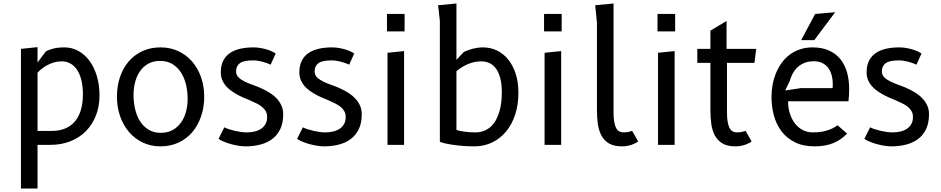

<svg xmlns="http://www.w3.org/2000/svg" viewBox="-20 -830 5390 1100"><path d="M195 -80H277Q323 -80 356.8 -95.2Q390.5 -110.5 412.2 -138Q434 -165.5 444.5 -204Q455 -242.5 455 -289Q455 -338 445.5 -373.8Q436 -409.5 419.5 -432.8Q403 -456 381.2 -467.2Q359.5 -478.5 335 -478.5Q310.5 -478.5 289.2 -472.2Q268 -466 250.2 -456.5Q232.5 -447 218.5 -435.5Q204.5 -424 195 -413.5ZM100 250V-550L195 -560V-472L242.5 -535.5Q257 -544 283.8 -551.2Q310.5 -558.5 349.5 -558.5Q391 -558.5 427.5 -539Q464 -519.5 491.2 -483.5Q518.5 -447.5 534.2 -396.5Q550 -345.5 550 -282.5Q550 -221 530 -169.2Q510 -117.5 473.2 -79.8Q436.5 -42 384.2 -21Q332 0 267.5 0H195V250Z M899.5 8.5Q844 8.5 798.2 -13.2Q752.5 -35 719.5 -73.2Q686.5 -111.5 668.2 -163.8Q650 -216 650 -276.5Q650 -337 667.5 -388.8Q685 -440.5 717.5 -478.2Q750 -516 796.2 -537.2Q842.5 -558.5 899.5 -558.5Q955 -558.5 1001 -537.2Q1047 -516 1080 -478.2Q1113 -440.5 1131.5 -388.8Q1150 -337 1150 -276.5Q1150 -216 1132.2 -163.8Q1114.5 -111.5 1082 -73.2Q1049.5 -35 1003 -13.2Q956.5 8.5 899.5 8.5ZM1055 -263Q1055 -303.5 1046.2 -342.5Q1037.5 -381.5 1018.5 -412.2Q999.5 -443 969.5 -462Q939.5 -481 897.5 -481Q857.5 -481 828.5 -464.5Q799.5 -448 781 -420.5Q762.5 -393 753.8 -358Q745 -323 745 -286Q745 -245.5 753.8 -206.5Q762.5 -167.5 781.2 -137Q800 -106.5 829.8 -87.8Q859.5 -69 901.5 -69Q941 -69 970 -85.5Q999 -102 1018 -129.2Q1037 -156.5 1046 -191.5Q1055 -226.5 1055 -263Z M1530.5 -459.5Q1521.5 -464 1509 -468.5Q1496.5 -473 1483 -476.5Q1469.5 -480 1455.8 -482Q1442 -484 1429.5 -484Q1376.5 -484 1354.5 -468.2Q1332.5 -452.5 1332.5 -421Q1332.5 -400 1347 -386.2Q1361.5 -372.5 1384.5 -361.5Q1407.5 -350.5 1435.8 -340.8Q1464 -331 1491 -317.5Q1510.5 -308 1530.5 -295Q1550.5 -282 1566.5 -264.5Q1582.5 -247 1592.5 -225Q1602.5 -203 1602.5 -175.5Q1602.5 -125 1585.5 -90Q1568.5 -55 1539.2 -33.2Q1510 -11.5 1470.8 -1.5Q1431.5 8.5 1387 8.5Q1370 8.5 1348.5 5.2Q1327 2 1305.5 -3.8Q1284 -9.5 1264.5 -17.5Q1245 -25.5 1232 -34.5L1265 -100.5Q1277 -94.5 1293.5 -89.2Q1310 -84 1327.5 -80Q1345 -76 1362.2 -73.8Q1379.5 -71.5 1393 -71.5Q1416 -71.5 1437.2 -76.2Q1458.5 -81 1474.8 -91.5Q1491 -102 1500.8 -118.8Q1510.5 -135.5 1510.5 -160Q1510.5 -178.5 1502.8 -192.5Q1495 -206.5 1481.8 -217.2Q1468.5 -228 1451 -237Q1433.5 -246 1414 -254.2Q1394.5 -262.5 1374 -271.2Q1353.5 -280 1335 -290.5Q1317.5 -300.5 1301.2 -312.5Q1285 -324.5 1272.5 -339.5Q1260 -354.5 1252.5 -373.2Q1245 -392 1245 -416Q1245 -454 1258.5 -481.2Q1272 -508.5 1296.5 -525.5Q1321 -542.5 1355.5 -550.5Q1390 -558.5 1431.5 -558.5Q1450.5 -558.5 1469 -555.5Q1487.5 -552.5 1504.5 -547.8Q1521.5 -543 1535.5 -536.5Q1549.5 -530 1559.5 -523.5Z M1980.5 -459.5Q1971.5 -464 1959 -468.5Q1946.5 -473 1933 -476.5Q1919.5 -480 1905.8 -482Q1892 -484 1879.5 -484Q1826.5 -484 1804.5 -468.2Q1782.5 -452.5 1782.5 -421Q1782.5 -400 1797 -386.2Q1811.5 -372.5 1834.5 -361.5Q1857.5 -350.5 1885.8 -340.8Q1914 -331 1941 -317.5Q1960.5 -308 1980.5 -295Q2000.5 -282 2016.5 -264.5Q2032.5 -247 2042.5 -225Q2052.5 -203 2052.5 -175.5Q2052.5 -125 2035.5 -90Q2018.5 -55 1989.2 -33.2Q1960 -11.5 1920.8 -1.5Q1881.5 8.5 1837 8.5Q1820 8.5 1798.5 5.2Q1777 2 1755.5 -3.8Q1734 -9.5 1714.5 -17.5Q1695 -25.5 1682 -34.5L1715 -100.5Q1727 -94.5 1743.5 -89.2Q1760 -84 1777.5 -80Q1795 -76 1812.2 -73.8Q1829.5 -71.5 1843 -71.5Q1866 -71.5 1887.2 -76.2Q1908.5 -81 1924.8 -91.5Q1941 -102 1950.8 -118.8Q1960.5 -135.5 1960.5 -160Q1960.5 -178.5 1952.8 -192.5Q1945 -206.5 1931.8 -217.2Q1918.5 -228 1901 -237Q1883.5 -246 1864 -254.2Q1844.5 -262.5 1824 -271.2Q1803.5 -280 1785 -290.5Q1767.5 -300.5 1751.2 -312.5Q1735 -324.5 1722.5 -339.5Q1710 -354.5 1702.5 -373.2Q1695 -392 1695 -416Q1695 -454 1708.5 -481.2Q1722 -508.5 1746.5 -525.5Q1771 -542.5 1805.5 -550.5Q1840 -558.5 1881.5 -558.5Q1900.5 -558.5 1919 -555.5Q1937.5 -552.5 1954.5 -547.8Q1971.5 -543 1985.5 -536.5Q1999.5 -530 2009.5 -523.5Z M2295 0H2200V-527.5L2295 -537.5ZM2197 -750H2298V-650H2197Z M2595 -85.5Q2604.5 -82.5 2617 -79.8Q2629.5 -77 2643.8 -75.2Q2658 -73.5 2673 -72.5Q2688 -71.5 2702 -71.5Q2732.5 -71.5 2755.8 -81.5Q2779 -91.5 2796 -108.2Q2813 -125 2824.2 -147.8Q2835.5 -170.5 2842.5 -195.8Q2849.5 -221 2852.2 -248Q2855 -275 2855 -300.5Q2855 -350.5 2845.5 -384.5Q2836 -418.5 2819.8 -439.5Q2803.5 -460.5 2782.2 -469.5Q2761 -478.5 2737.5 -478.5Q2698 -478.5 2662 -463.2Q2626 -448 2595 -422.5ZM2500 -710 2490 -800 2595 -810V-487L2637.5 -532.5Q2663 -544.5 2691 -551.5Q2719 -558.5 2747 -558.5Q2788.5 -558.5 2825.2 -541.5Q2862 -524.5 2889.8 -491.2Q2917.5 -458 2933.8 -409.5Q2950 -361 2950 -298Q2950 -229 2931.2 -172.5Q2912.5 -116 2878.8 -75.8Q2845 -35.5 2798.8 -13.5Q2752.5 8.5 2697.5 8.5Q2666 8.5 2635.5 6.2Q2605 4 2578.5 0.2Q2552 -3.5 2531.5 -8.2Q2511 -13 2500 -17.5Z M3195 0H3100V-527.5L3195 -537.5ZM3097 -750H3198V-650H3097Z M3495 -188Q3495 -155 3498.8 -132.8Q3502.5 -110.5 3509.8 -96.8Q3517 -83 3527.8 -77.2Q3538.5 -71.5 3552.5 -71.5Q3563.5 -71.5 3572.5 -72.8Q3581.5 -74 3588 -76Q3595.5 -78 3601.5 -80.5L3636 -20Q3632 -16 3623.2 -11.2Q3614.5 -6.5 3602.5 -2Q3590.5 2.5 3575.2 5.5Q3560 8.5 3542.5 8.5Q3497.5 8.5 3469.5 -8Q3441.5 -24.5 3426 -53Q3410.5 -81.5 3405.2 -119.2Q3400 -157 3400 -200V-700L3390 -800L3495 -810Z M3845 0H3750V-527.5L3845 -537.5ZM3747 -750H3848V-650H3747Z M4145 -188Q4145 -155 4148.8 -132.8Q4152.5 -110.5 4159.8 -96.8Q4167 -83 4177.8 -77.2Q4188.5 -71.5 4202.5 -71.5Q4213.5 -71.5 4222.5 -72.8Q4231.5 -74 4238 -76Q4245.5 -78 4251.5 -80.5L4286 -20Q4282 -16 4273.2 -11.2Q4264.5 -6.5 4252.5 -2Q4240.5 2.5 4225.2 5.5Q4210 8.5 4192.5 8.5Q4147.5 8.5 4119.5 -8Q4091.5 -24.5 4076 -53Q4060.5 -81.5 4055.2 -119.2Q4050 -157 4050 -200V-470H3975V-550H4050V-654.5L4142.5 -710V-550H4312.5L4302.5 -470H4145Z M4833 -64.5Q4817.5 -48.5 4799 -35Q4780.5 -21.5 4758 -11.8Q4735.5 -2 4708.2 3.2Q4681 8.5 4647.5 8.5Q4581 8.5 4534 -15Q4487 -38.5 4457.2 -78Q4427.5 -117.5 4413.8 -168.5Q4400 -219.5 4400 -275Q4400 -310.5 4406.5 -345.2Q4413 -380 4426 -411.5Q4439 -443 4458.5 -470Q4478 -497 4504 -516.5Q4530 -536 4562.8 -547.2Q4595.5 -558.5 4635 -558.5Q4689 -558.5 4728.5 -541Q4768 -523.5 4794 -492Q4820 -460.5 4832.5 -416.5Q4845 -372.5 4845 -319Q4845 -303.5 4844 -285Q4843 -266.5 4841 -250H4495Q4495 -212.5 4505.2 -180Q4515.5 -147.5 4534 -123.2Q4552.5 -99 4578.8 -85.2Q4605 -71.5 4637.5 -71.5Q4669.5 -71.5 4693.2 -76.2Q4717 -81 4734 -87.8Q4751 -94.5 4761.8 -101.5Q4772.5 -108.5 4778.5 -112.5ZM4750 -325Q4750.5 -330.5 4750.8 -336Q4751 -341.5 4751 -347Q4751 -375.5 4744.5 -399.5Q4738 -423.5 4724.8 -441.2Q4711.5 -459 4691 -469Q4670.5 -479 4642.5 -479Q4609 -479 4585.2 -468.2Q4561.5 -457.5 4545.2 -440.8Q4529 -424 4519.2 -404Q4509.5 -384 4504.5 -366L4478.5 -311.5L4567.5 -325ZM4650 -750 4765 -760 4645 -600H4570Z M5230.5 -459.5Q5221.5 -464 5209 -468.5Q5196.5 -473 5183 -476.5Q5169.5 -480 5155.8 -482Q5142 -484 5129.5 -484Q5076.5 -484 5054.5 -468.2Q5032.5 -452.5 5032.5 -421Q5032.5 -400 5047 -386.2Q5061.5 -372.5 5084.5 -361.5Q5107.5 -350.5 5135.8 -340.8Q5164 -331 5191 -317.5Q5210.5 -308 5230.5 -295Q5250.5 -282 5266.5 -264.5Q5282.5 -247 5292.5 -225Q5302.5 -203 5302.5 -175.5Q5302.5 -125 5285.5 -90Q5268.5 -55 5239.2 -33.2Q5210 -11.5 5170.8 -1.5Q5131.5 8.5 5087 8.5Q5070 8.5 5048.5 5.2Q5027 2 5005.5 -3.8Q4984 -9.5 4964.5 -17.5Q4945 -25.5 4932 -34.5L4965 -100.5Q4977 -94.5 4993.5 -89.2Q5010 -84 5027.5 -80Q5045 -76 5062.2 -73.8Q5079.5 -71.5 5093 -71.5Q5116 -71.5 5137.2 -76.2Q5158.5 -81 5174.8 -91.5Q5191 -102 5200.8 -118.8Q5210.5 -135.5 5210.5 -160Q5210.5 -178.5 5202.8 -192.5Q5195 -206.5 5181.8 -217.2Q5168.5 -228 5151 -237Q5133.5 -246 5114 -254.2Q5094.5 -262.5 5074 -271.2Q5053.5 -280 5035 -290.5Q5017.5 -300.5 5001.2 -312.5Q4985 -324.5 4972.5 -339.5Q4960 -354.5 4952.5 -373.2Q4945 -392 4945 -416Q4945 -454 4958.5 -481.2Q4972 -508.5 4996.5 -525.5Q5021 -542.5 5055.5 -550.5Q5090 -558.5 5131.5 -558.5Q5150.5 -558.5 5169 -555.5Q5187.5 -552.5 5204.5 -547.8Q5221.5 -543 5235.5 -536.5Q5249.5 -530 5259.5 -523.5Z"/></svg>

Font: B612
Style: Regular
Weight: 400
Designer: Nicolas Chauveau, Thomas Paillot, Jonathan Favre-Lamarine, Jean-Luc Vinot
Foundry: AIRBUS
Version: Version 1.008